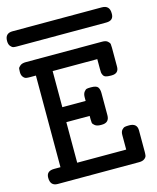

<svg xmlns="http://www.w3.org/2000/svg" viewBox="-118 -852 759 931"><g transform="rotate(-15 261.0 -386.0)"><path d="M-2.9 -733.4Q-2.9 -772.5 36.1 -772H482.9Q522 -772 522 -732.4Q523.9 -695.3 484.9 -695.3H35.2Q25.4 -695.3 18.8 -696.8Q12.2 -698.2 4.6 -707.3Q-2.9 -716.3 -2.9 -733.4ZM18.1 -41Q18.1 -75.2 57.1 -75.2H88.9V-535.2H60.1Q47.9 -535.2 40 -536.6Q32.2 -538.1 25.1 -547.1Q18.1 -556.2 18.1 -571.8Q18.1 -581.5 19 -588.4Q20 -595.2 30 -603Q40 -610.8 58.1 -610.8H441.9Q460 -610.8 469 -603Q478 -595.2 479 -588.6Q480 -582 480 -569.8V-477.1Q481 -440.9 443.8 -440.9H439.9Q423.8 -440.9 414.8 -443.8Q405.8 -446.8 401.9 -454.8Q397.9 -462.9 397.5 -468.5Q397 -474.1 397 -486.8V-535.2H172.9V-354H290V-372.1Q290 -389.2 297.1 -398.7Q304.2 -408.2 311 -409.7Q317.9 -411.1 328.1 -411.1H333Q358.9 -411.1 366.5 -400.6Q374 -390.1 374 -371.1V-259.8Q374 -221.7 335 -222.2H331.1Q312 -222.2 302 -230Q292 -237.8 291 -244.4Q290 -251 290 -262.2V-278.8H172.9V-75.2H418.9V-148.9Q418.9 -165 426.5 -173.6Q434.1 -182.1 441.7 -183.6Q449.2 -185.1 462.9 -185.1Q502.9 -185.1 502.9 -148.9V-43Q502.9 -29.8 501.5 -22Q500 -14.2 490.5 -7.1Q481 0 463.9 0H55.2Q18.1 0 18.1 -41Z"/></g></svg>

Font: CMU Typewriter Text
Style: Bold
Weight: 700
Version: Version 0.7.0